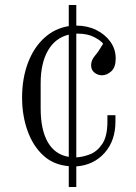

<svg xmlns="http://www.w3.org/2000/svg" viewBox="-20 -653 540 765"><path d="M254 92V9Q193 4 152 -34Q111 -72 89.5 -132.5Q68 -193 68 -264Q68 -340 91 -401.5Q114 -463 156 -501.5Q198 -540 254 -549V-633H284V-551Q328 -551 363.5 -533.5Q399 -516 420 -486.5Q441 -457 441 -420Q441 -385 423.5 -369Q406 -353 386 -353Q370 -353 356.5 -363.5Q343 -374 343 -393Q343 -413 358 -430.5Q373 -448 391 -479Q381 -492 354.5 -505.5Q328 -519 290 -519Q287 -519 284 -519V-26Q309 -27 338 -38Q367 -49 387.5 -79.5Q408 -110 408 -169V-194H440V-169Q440 -92 396.5 -43.5Q353 5 284 10V92ZM142 -221Q142 -136 170.5 -86.5Q199 -37 254 -28V-515Q200 -502 171 -451.5Q142 -401 142 -321Z"/></svg>

Font: Xanh Mono
Style: Regular
Weight: 400
Monospace: yes
Designer: Lam Bao, Duy Dao
Foundry: Yellow Type Foundry
Version: Version 3.101; ttfautohint (v1.8.3)